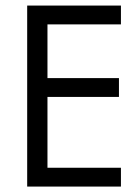

<svg xmlns="http://www.w3.org/2000/svg" viewBox="-20 -687 509 707"><path d="M80.1 -666.5H425.3V-597.2H154.8V-399.4H418V-330.1H154.8V-69.3H425.3V0H80.1Z"/></svg>

Font: NMS Futura Pro Book
Style: Regular
Weight: 400
Designer: Blend3rman
Version: Version 0.1